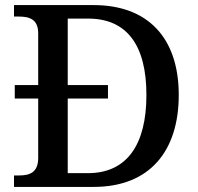

<svg xmlns="http://www.w3.org/2000/svg" viewBox="-20 -734 778 754"><path d="M35 0H348C569 0 682 -142 682 -361C682 -588 558 -714 348 -714H35V-669H53C95 -669 130 -659 130 -603V-400H38V-347H130V-114C130 -56 96 -45 55 -45H35ZM325 -54H246V-347H404V-400H246V-661H326C478 -661 555 -557 555 -361C555 -165 478 -54 325 -54Z"/></svg>

Font: Noto Serif Georgian Medium
Style: Regular
Weight: 500
Designer: Monotype Design Team, Akaki Razmadze
Foundry: Google LLC
Version: Version 2.003